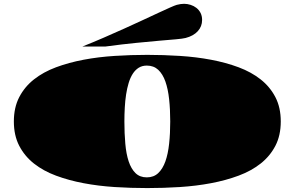

<svg xmlns="http://www.w3.org/2000/svg" viewBox="-20 -940 1516 988"><path d="M404.3 -700.7Q458.5 -722.2 512.9 -745.8Q567.4 -769.5 617.9 -792.2Q668.5 -814.9 713.4 -835.9Q758.3 -856.9 794.2 -873.5Q830.1 -890.1 854.7 -901.1Q879.4 -912.1 889.6 -915Q910.2 -920.4 927.2 -920.4Q944.3 -920.4 960.9 -915Q977.5 -909.7 990.7 -899.4Q1003.9 -889.2 1012 -873.5Q1020 -857.9 1020 -837.4Q1020 -803.7 997.6 -779.3Q975.1 -754.9 935.1 -744.6Q919.4 -740.7 885.7 -737.8Q852.1 -734.9 800.5 -730.5Q749 -726.1 679.7 -719.2Q610.4 -712.4 523.4 -700.7ZM51.3 -314.9Q51.3 -386.7 78.9 -439.9Q106.4 -493.2 154.5 -531.2Q202.6 -569.3 268.3 -593.8Q334 -618.2 410.2 -632.6Q486.3 -647 570.1 -652.3Q653.8 -657.7 737.8 -657.7Q821.8 -657.7 905.5 -652.3Q989.3 -647 1065.7 -632.6Q1142.1 -618.2 1207.8 -593.8Q1273.4 -569.3 1321.5 -531.2Q1369.6 -493.2 1397.2 -439.9Q1424.8 -386.7 1424.8 -314.9Q1424.8 -243.2 1397.2 -189.9Q1369.6 -136.7 1321.5 -98.6Q1273.4 -60.5 1207.8 -36.1Q1142.1 -11.7 1065.7 2.7Q989.3 17.1 905.5 22.5Q821.8 27.8 737.8 27.8Q653.8 27.8 570.1 22.5Q486.3 17.1 410.2 2.7Q334 -11.7 268.3 -36.1Q202.6 -60.5 154.5 -98.6Q106.4 -136.7 78.9 -189.9Q51.3 -243.2 51.3 -314.9ZM620.1 -314.9Q620.1 -253.4 624.8 -200.7Q629.4 -147.9 642.1 -109.6Q654.8 -71.3 677.2 -49.3Q699.7 -27.3 735.4 -27.3Q771 -27.3 794.2 -49.3Q817.4 -71.3 831.1 -109.6Q844.7 -147.9 850.3 -200.7Q856 -253.4 856 -314.9Q856 -376.5 850.3 -429.2Q844.7 -481.9 831.1 -520.5Q817.4 -559.1 794.2 -580.8Q771 -602.5 735.4 -602.5Q711.4 -602.5 693.6 -591.3Q675.8 -580.1 663.1 -560.3Q650.4 -540.5 642.1 -513.2Q633.8 -485.8 628.9 -453.9Q624 -421.9 622.1 -386.5Q620.1 -351.1 620.1 -314.9Z"/></svg>

Font: Asset
Style: Regular
Weight: 400
Designer: Riccardo De Franceschi
Foundry: Sorkin Type Co.
Version: Version 1.001